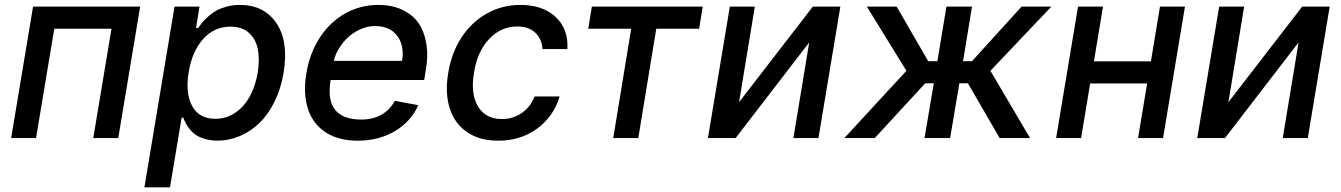

<svg xmlns="http://www.w3.org/2000/svg" viewBox="-20 -573 5565 797"><path d="M26.3 0 117.2 -545.5H561.8L470.9 0H367.2L442.8 -453.8H205.3L129.6 0Z M579.5 204.5 704.5 -545.5H808.2L793.7 -457H802.6Q812.1 -470.5 820.1 -480.3Q828.1 -490.1 844.5 -504.8Q860.8 -519.5 877.8 -528.9Q894.9 -538.4 920.6 -545.5Q946.4 -552.6 975.1 -552.6Q1076 -552.6 1127.3 -477.1Q1178.6 -401.6 1157.3 -271.7Q1146.7 -206.7 1120.7 -153.2Q1094.8 -99.8 1058.6 -64.1Q1022.4 -28.4 977.1 -8.9Q931.8 10.7 882.5 10.7Q854 10.7 830.8 3.7Q807.5 -3.2 793.5 -12.6Q779.5 -22 767.8 -36.6Q756 -51.1 751.1 -61.1Q746.1 -71 740.4 -84.9H734L685.7 204.5ZM763.1 -272.7Q748.9 -185 777.9 -132.5Q806.8 -79.9 873.9 -79.9Q920.1 -79.9 957.4 -105.6Q994.7 -131.4 1017.6 -174.2Q1040.5 -217 1050.1 -272.7Q1058.6 -328.1 1049.9 -370.2Q1041.2 -412.3 1012.4 -437.3Q983.7 -462.4 937.1 -462.4Q869 -462.4 823.2 -411Q777.3 -359.7 763.1 -272.7Z M1464.5 11Q1384.9 11 1331.9 -23.6Q1278.8 -58.2 1258.2 -121.6Q1237.6 -185 1251.8 -269.2Q1265.6 -352.3 1307.4 -416.7Q1349.1 -481.2 1412.5 -516.9Q1475.9 -552.6 1550.8 -552.6Q1589.1 -552.6 1622 -543Q1654.8 -533.4 1682.9 -512.8Q1710.9 -492.2 1727.8 -460Q1744.7 -427.9 1751.1 -382.6Q1757.5 -337.4 1746.8 -278.4L1740.8 -240.8H1352.3Q1338.8 -154.8 1372 -115.8Q1405.2 -76.7 1480.1 -76.7Q1527 -76.7 1562.5 -96.4Q1598 -116.1 1619 -154.5L1716.3 -136.4Q1686.4 -68.9 1619.7 -28.9Q1552.9 11 1464.5 11ZM1365.8 -320.3H1648.8Q1659.4 -383.5 1628.9 -424.2Q1598.4 -464.8 1536.9 -464.8Q1506.7 -464.8 1477.6 -452.2Q1448.5 -439.6 1426.1 -419.2Q1403.8 -398.8 1387.6 -372.9Q1371.4 -346.9 1365.8 -320.3Z M2047.9 11Q1970.2 11 1918.1 -25Q1866.1 -61.1 1846.4 -124.6Q1826.7 -188.2 1840.6 -270.2Q1853.7 -353 1895.4 -417.1Q1937.1 -481.2 2000.9 -516.9Q2064.6 -552.6 2140.6 -552.6Q2233.3 -552.6 2286.8 -502.3Q2340.2 -452.1 2335.2 -369.3H2231.9Q2229.8 -410.2 2202.6 -436.6Q2175.4 -463.1 2127.1 -463.1Q2059.7 -463.1 2010.7 -411.4Q1961.6 -359.7 1947.8 -272.7Q1932.5 -183.6 1964.1 -131.2Q1995.7 -78.8 2063.6 -78.8Q2109.4 -78.8 2145.6 -103.7Q2181.8 -128.6 2199.2 -172.6H2302.9Q2279.1 -90.9 2210.8 -40Q2142.4 11 2047.9 11Z M2421.9 -453.8 2436.8 -545.5H2897L2882.1 -453.8H2704.2L2629.6 0H2525.6L2600.1 -453.8Z M3047.9 -148.8 3354 -545.5H3468.4L3377.5 0H3273.4L3339.1 -397L3033.7 0H2918.7L3009.6 -545.5H3113.3Z M3485.1 0 3742.5 -279.1 3578.5 -545.5H3702.1L3833.1 -318.9H3871.1L3908.7 -545.5H4014.9L3977.6 -318.9H4014.6L4220.5 -545.5H4344.1L4091.3 -279.1L4255.7 0H4129.6L3997.9 -227.3H3962.4L3924 0H3817.8L3856.2 -227.3H3820.7L3611.2 0Z M4558.6 -545.5 4521 -318.5H4757.5L4795.1 -545.5H4898.8L4807.9 0H4704.2L4741.8 -226.6H4505.3L4467.7 0H4364L4454.9 -545.5Z M5079.2 -148.8 5385.3 -545.5H5499.6L5408.7 0H5304.7L5370.4 -397L5065 0H4949.9L5040.8 -545.5H5144.5Z"/></svg>

Font: Karasuma Gothic
Style: Medium Italic
Weight: 500
Italic angle: 9.39998°
Designer: Rasmus Andersson / Ryoko Nishizuka
Foundry: Genbu
Version: Version 1.00